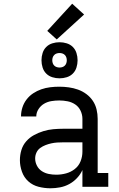

<svg xmlns="http://www.w3.org/2000/svg" viewBox="-20 -1004 640 1032"><path d="M251 8Q219 8 187.5 0Q156 -8 132.5 -29Q109 -50 98 -81Q87 -112 87 -143Q87 -171 95 -197.5Q103 -224 121 -244.5Q139 -265 163 -278Q187 -291 213 -299Q239 -307 266 -309.5Q293 -312 321 -312H423V-365Q423 -388 413 -409Q403 -430 384.5 -442.5Q366 -455 343.5 -459.5Q321 -464 299 -464Q277 -464 256 -460.5Q235 -457 217 -446.5Q199 -436 187 -417.5Q175 -399 175 -378Q175 -378 175 -378Q175 -378 175 -378H93Q93 -378 93 -378.5Q93 -379 93 -379Q93 -403 100.5 -426.5Q108 -450 123 -469.5Q138 -489 158.5 -502.5Q179 -516 202 -524Q225 -532 249.5 -535Q274 -538 299 -538Q324 -538 349.5 -534.5Q375 -531 399 -522.5Q423 -514 444 -498.5Q465 -483 479 -462Q493 -441 499 -416Q505 -391 505 -365V-74H562V0H423V-90Q412 -66 393.5 -46.5Q375 -27 352 -14.5Q329 -2 303 3Q277 8 251 8ZM282 -65Q309 -65 335 -72Q361 -79 382 -95.5Q403 -112 413 -137Q423 -162 423 -189V-239H321Q304 -239 288 -238Q272 -237 256 -233.5Q240 -230 224.5 -224Q209 -218 196 -208.5Q183 -199 176 -184Q169 -169 169 -152Q169 -132 178.5 -113.5Q188 -95 205 -84Q222 -73 242 -69Q262 -65 282 -65ZM300 -583Q280 -583 261 -589Q242 -595 228.5 -608.5Q215 -622 209 -641Q203 -660 203 -680Q203 -700 209 -719Q215 -738 228.5 -751.5Q242 -765 261 -771Q280 -777 300 -777Q320 -777 339 -771Q358 -765 371.5 -751.5Q385 -738 391 -719Q397 -700 397 -680Q397 -660 391 -641Q385 -622 371.5 -608.5Q358 -595 339 -589Q320 -583 300 -583ZM300 -641Q308 -641 315.5 -643.5Q323 -646 328.5 -651.5Q334 -657 336.5 -664.5Q339 -672 339 -680Q339 -688 336.5 -695.5Q334 -703 328.5 -708.5Q323 -714 315.5 -716.5Q308 -719 300 -719Q292 -719 284.5 -716.5Q277 -714 271.5 -708.5Q266 -703 263.5 -695.5Q261 -688 261 -680Q261 -672 263.5 -664.5Q266 -657 271.5 -651.5Q277 -646 284.5 -643.5Q292 -641 300 -641ZM285 -792 234 -838 368 -984 432 -926Z"/></svg>

Font: Iosevka Curly Slab Extended
Style: Regular
Weight: 400
Width: 7
Monospace: yes
Designer: Belleve Invis
Foundry: Belleve Invis
Version: Version 11.1.0; ttfautohint (v1.8.3)